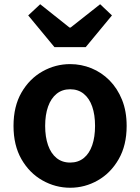

<svg xmlns="http://www.w3.org/2000/svg" viewBox="-20 -878 666 912"><path d="M313.3 13.8Q243.3 13.8 181.6 -21.1Q119.9 -55.9 82 -121.7Q44.2 -187.5 44.2 -279.9Q44.2 -372.8 82 -438.4Q119.9 -503.9 181.6 -538.7Q243.3 -573.5 313.3 -573.5Q365.7 -573.5 414.1 -553.9Q462.4 -534.2 500 -496.4Q537.6 -458.5 559.6 -404.2Q581.6 -349.8 581.6 -279.9Q581.6 -187.5 543.6 -121.7Q505.7 -55.9 444.5 -21.1Q383.3 13.8 313.3 13.8ZM313.3 -105.8Q351.3 -105.8 377.9 -127.3Q404.5 -148.9 418 -188.2Q431.5 -227.4 431.5 -279.9Q431.5 -332.7 418 -371.7Q404.5 -410.7 377.9 -432.3Q351.3 -454 313.3 -454Q275.2 -454 248.7 -432.3Q222.1 -410.7 208.3 -371.7Q194.5 -332.7 194.5 -279.9Q194.5 -227.4 208.3 -188.2Q222.1 -148.9 248.7 -127.3Q275.2 -105.8 313.3 -105.8ZM238.6 -654.2 114 -804.8 170.9 -857.9 310.3 -747.1H315.3L455.7 -857.9L511.8 -804.8L387.2 -654.2Z"/></svg>

Font: Noto Sans SC Thin
Style: Regular
Weight: 100
Designer: Ryoko NISHIZUKA 西塚涼子 (kana, bopomofo & ideographs); Paul D. Hunt (Latin, Greek & Cyrillic); Sandoll Communications 산돌커뮤니
Foundry: Adobe
Version: Version 2.004-H2;hotconv 1.0.118;makeotfexe 2.5.65603